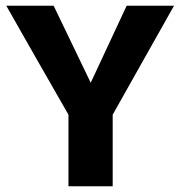

<svg xmlns="http://www.w3.org/2000/svg" viewBox="-20 -653 632 673"><path d="M2 -633H168Q233 -497 298 -363L424 -633H590L375 -251V0H220V-251Q105 -451 2 -633Z"/></svg>

Font: Tajawal Black
Style: Regular
Weight: 900
Designer: Boutros Fonts
Foundry: Created by Boutros International 2017
Version: Version 1.700